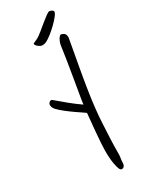

<svg xmlns="http://www.w3.org/2000/svg" viewBox="-209 -662 700 890"><g transform="rotate(-30 141.0 -217.0)"><path d="M249 -468Q236 -399 225 -335Q220 -308 215 -278.5Q210 -249 205.5 -220.5Q201 -192 197.5 -166.5Q194 -141 192 -120Q188 -88 186 -47Q184 -6 182 31Q180 74 180 118Q180 127 178 138Q176 149 176 160Q176 170 171.5 177Q167 184 158 184Q150 184 145.5 171.5Q141 159 138 142.5Q135 126 134 109.5Q133 93 133 86Q133 78 133 66.5Q133 55 134.5 32.5Q136 10 139 -26.5Q142 -63 148 -122Q148 -123 134.5 -132Q121 -141 101.5 -154.5Q82 -168 61.5 -184Q41 -200 27 -215Q25 -217 21 -224Q17 -231 17 -241Q17 -246 22 -251.5Q27 -257 33 -257Q37 -257 41 -253Q64 -233 94 -208.5Q124 -184 153 -164Q155 -182 161.5 -219Q168 -256 175 -298.5Q182 -341 188.5 -381Q195 -421 198 -445Q198 -449 200 -458Q202 -467 206 -476Q210 -485 215 -491.5Q220 -498 226 -498Q229 -498 239 -492.5Q249 -487 249 -468ZM252 -605Q252 -597 240 -582Q228 -567 211.5 -551Q195 -535 177.5 -521.5Q160 -508 150 -503Q142 -499 136 -498Q130 -497 126 -497Q118 -497 106 -506Q94 -515 94 -523Q94 -525 103 -528.5Q112 -532 123 -538Q133 -544 149.5 -557.5Q166 -571 182.5 -584.5Q199 -598 212.5 -608Q226 -618 231 -618Q238 -618 245 -614Q252 -610 252 -605Z"/></g></svg>

Font: Reenie Beanie
Style: Regular
Weight: 500
Designer: James Grieshaber
Foundry: James Grieshaber
Version: Version 1.000